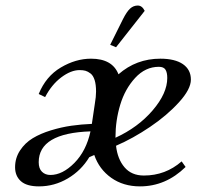

<svg xmlns="http://www.w3.org/2000/svg" viewBox="-20 -663 760 690"><path d="M34.2 -62Q34.2 -95.2 52 -122.3Q69.8 -149.4 97.7 -166.3Q125.5 -183.1 163.1 -194.6Q200.7 -206.1 236.6 -211.2Q272.5 -216.3 310.1 -217.8L320.8 -290Q325.2 -315.4 325.2 -334Q325.2 -358.9 320.1 -375.2Q314.9 -391.6 305.4 -398.9Q295.9 -406.2 287.1 -408.7Q278.3 -411.1 266.1 -411.1Q234.9 -411.1 200.2 -385Q165.5 -358.9 142.1 -314L119.1 -325.2Q145 -388.7 198.5 -420.4Q252 -452.1 307.1 -452.1Q383.8 -452.1 405.8 -396Q469.7 -452.1 556.2 -452.1Q608.9 -452.1 637.5 -432.4Q666 -412.6 666 -377Q666 -342.3 623 -295.2Q580.1 -248 519 -206.8Q458 -165.5 397 -139.2Q402.3 -91.3 427.5 -61.8Q452.6 -32.2 497.1 -32.2Q574.7 -32.2 632.8 -83L647 -63Q575.7 6.8 482.9 6.8Q423.3 6.8 379.9 -23.9Q336.4 -54.7 318.8 -106L300.8 -98.1Q272 -50.3 223.6 -21.7Q175.3 6.8 120.1 6.8Q75.7 6.8 54.9 -12Q34.2 -30.8 34.2 -62ZM119.1 -80.1Q119.1 -57.1 130.9 -45.7Q142.6 -34.2 161.1 -34.2Q204.6 -34.2 247.3 -77.4Q290 -120.6 305.2 -190.9Q119.1 -184.6 119.1 -80.1ZM376 -502 421.9 -594.2Q435.5 -621.1 447.5 -632.1Q459.5 -643.1 475.1 -643.1Q490.7 -643.1 500 -624L397 -493.2ZM395 -168Q476.1 -205.1 528.6 -266.4Q581.1 -327.6 581.1 -382.8Q581.1 -402.3 574.7 -412.6Q568.4 -422.9 550.8 -422.9Q502.4 -422.9 465.8 -383.1Q429.2 -343.3 412.1 -286.6Q395 -230 395 -169.9Z"/></svg>

Font: Dihjauti
Style: Bold Italic
Weight: 700
Italic angle: -9°
Designer: T. Christopher White
Version: Version 3.0.0